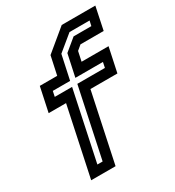

<svg xmlns="http://www.w3.org/2000/svg" viewBox="-180 -858 882 965"><g transform="rotate(-30 261.0 -375.0)"><path d="M64.5 0 149 -399H48L78 -540H179L202 -647L326.5 -750H521.5L494 -618.5H359.5L332.5 -596L320.5 -540H477L447 -399H290.5L206 0ZM131 -53H161.5L246.5 -454.5H406.5L413 -485.5H253L280.5 -613.5L349.5 -670.5H452.5L459 -699.5H342.5L252.5 -625.5L222.5 -485.5H122L115.5 -454.5H216Z"/></g></svg>

Font: Tourney SemiBold
Style: Italic
Weight: 600
Italic angle: -12°
Version: Version 1.015